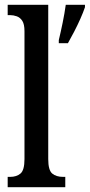

<svg xmlns="http://www.w3.org/2000/svg" viewBox="-20 -780 374 800"><path d="M12 0V-43H22Q49 -43 65.5 -57Q82 -71 82 -117V-650Q82 -679 73 -693Q64 -707 50 -712Q36 -717 22 -717H12V-760H181V-117Q181 -71 197.5 -57Q214 -43 243 -43H252V0ZM225 -613Q233 -646 241 -685Q249 -724 254 -760H334V-750Q327 -729 315 -702Q303 -675 289 -648Q275 -621 263 -600H225Z"/></svg>

Font: Noto Serif Lao ExtraCondensed Medium
Style: Regular
Weight: 500
Width: 2
Designer: Monotype Design Team
Foundry: Monotype Imaging Inc.
Version: Version 2.003; ttfautohint (v1.8.4.7-5d5b)